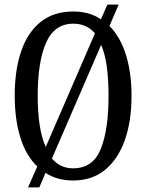

<svg xmlns="http://www.w3.org/2000/svg" viewBox="-20 -775 636 835"><path d="M142 -51Q93 -98 68.5 -177Q44 -256 44 -359Q44 -470 72 -552Q100 -634 156.5 -679.5Q213 -725 299 -725Q334 -725 364 -716.5Q394 -708 419 -691L447 -755H496L456 -662Q503 -615 527.5 -537Q552 -459 552 -358Q552 -247 522.5 -164.5Q493 -82 436.5 -36Q380 10 298 10Q229 10 178 -23L151 40H102ZM393 -630Q357 -672 299 -672Q217 -672 180.5 -589.5Q144 -507 144 -358Q144 -288 152.5 -231.5Q161 -175 179 -136ZM298 -43Q384 -43 418 -126.5Q452 -210 452 -358Q452 -429 444.5 -484.5Q437 -540 420 -580L206 -86Q241 -43 298 -43Z"/></svg>

Font: Noto Serif Lao ExtraCondensed
Style: Regular
Weight: 400
Width: 2
Designer: Monotype Design Team
Foundry: Monotype Imaging Inc.
Version: Version 2.003; ttfautohint (v1.8.4.7-5d5b)